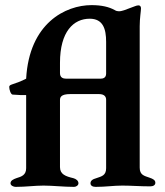

<svg xmlns="http://www.w3.org/2000/svg" viewBox="-20 -726 642 749"><path d="M29 -357C50 -355 69 -355 82 -355V-70C82 -43 64 -37 44 -31C33 -27 21 -22 21 -11C21 -2 33 3 41 3C81 3 115 -2 150 -2C185 -2 229 3 269 3C277 3 286 -3 286 -11C286 -21 277 -28 266 -31C236 -38 214 -46 214 -74V-335C214 -346 217 -359 254 -359H366C389 -359 394 -347 394 -337V-70C394 -41 376 -38 356 -31C341 -27 333 -21 333 -11C333 -2 341 3 353 3C393 3 422 -2 457 -2C492 -2 526 1 566 1C578 1 586 -4 586 -13C586 -23 578 -28 563 -33C543 -40 525 -43 525 -72V-624C525 -656 530 -683 530 -693C530 -699 528 -705 520 -705C516 -705 512 -704 507 -702L464 -686C457 -684 451 -682 444 -682C439 -682 433 -683 427 -687C405 -699 377 -706 337 -706C236 -706 94 -636 82 -419C63 -409 43 -402 25 -396C19 -394 16 -391 16 -387C16 -376 22 -358 29 -357ZM214 -441V-481C214 -603 267 -653 330 -653C382 -653 394 -613 394 -563V-439C394 -423 383 -419 372 -419H239C226 -419 214 -423 214 -441Z"/></svg>

Font: EB Garamond
Style: Bold
Weight: 700
Designer: Georg Duffner and Octavio Pardo
Foundry: Georg Duffner
Version: Version 1.000;PS 001.000;hotconv 1.0.88;makeotf.lib2.5.64775